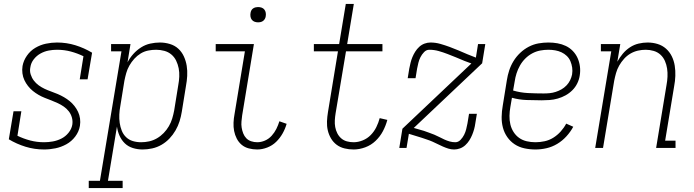

<svg xmlns="http://www.w3.org/2000/svg" viewBox="-20 -755 3540 980"><path d="M205 8Q156 8 110.5 -6Q65 -20 25 -44L49 -187H89L69 -62Q100 -47 134 -38Q168 -29 205 -29Q227 -29 249.5 -33Q272 -37 293 -47.5Q314 -58 329.5 -77Q345 -96 349 -118Q352 -137 347 -155Q342 -173 331 -187Q320 -201 305.5 -211Q291 -221 275 -228.5Q259 -236 242 -242.5Q225 -249 208.5 -255.5Q192 -262 176.5 -271Q161 -280 147.5 -291Q134 -302 123 -316Q112 -330 104.5 -346Q97 -362 94.5 -380.5Q92 -399 95 -418Q100 -446 117.5 -471Q135 -496 160.5 -511Q186 -526 214.5 -532Q243 -538 271 -538Q320 -538 365 -524Q410 -510 450 -486L427 -350H387L406 -468Q375 -483 341.5 -492Q308 -501 271 -501Q250 -501 228.5 -497Q207 -493 187 -482Q167 -471 152.5 -452.5Q138 -434 135 -412Q131 -393 136.5 -375.5Q142 -358 152.5 -344Q163 -330 177.5 -319.5Q192 -309 208 -301.5Q224 -294 241 -288Q258 -282 274.5 -275Q291 -268 306.5 -259Q322 -250 335.5 -239Q349 -228 360 -214Q371 -200 378.5 -184Q386 -168 388.5 -150Q391 -132 388 -113Q383 -83 364 -58Q345 -33 318.5 -18.5Q292 -4 263 2Q234 8 205 8Z M433 205V168H490L600 -493H547V-530H646L631 -437Q643 -460 660.5 -479.5Q678 -499 700 -513Q722 -527 747 -532.5Q772 -538 796 -538Q822 -538 847 -530.5Q872 -523 890 -506.5Q908 -490 918.5 -467Q929 -444 933 -419Q937 -394 935.5 -367.5Q934 -341 929 -315L908 -185Q904 -160 896.5 -136Q889 -112 876 -89.5Q863 -67 845 -48Q827 -29 804.5 -16Q782 -3 757 2.5Q732 8 708 8Q682 8 658 0.5Q634 -7 617 -23.5Q600 -40 590 -62.5Q580 -85 577 -109L531 168H606V205ZM700 -29Q721 -29 741.5 -33.5Q762 -38 781 -49Q800 -60 815.5 -76Q831 -92 842 -111Q853 -130 859 -150Q865 -170 869 -191L890 -321Q894 -342 895 -364Q896 -386 892 -406.5Q888 -427 879 -445.5Q870 -464 854.5 -477Q839 -490 818.5 -495.5Q798 -501 777 -501Q757 -501 736.5 -497Q716 -493 698 -482Q680 -471 665.5 -455Q651 -439 640.5 -420.5Q630 -402 624.5 -382.5Q619 -363 615 -343L594 -213Q590 -192 589 -170Q588 -148 591 -127.5Q594 -107 601.5 -88Q609 -69 623.5 -55Q638 -41 658 -35Q678 -29 700 -29Z M1293 8Q1271 8 1250 2.5Q1229 -3 1213.5 -16Q1198 -29 1188.5 -47.5Q1179 -66 1175 -86.5Q1171 -107 1172 -129Q1173 -151 1177 -172L1230 -493H1081V-530H1276L1216 -166Q1214 -151 1212.5 -135Q1211 -119 1213.5 -103.5Q1216 -88 1221.5 -74Q1227 -60 1237 -49.5Q1247 -39 1262 -34Q1277 -29 1293 -29Q1313 -29 1332.5 -37.5Q1352 -46 1366.5 -62Q1381 -78 1390.5 -97Q1400 -116 1406 -136L1443 -123Q1436 -98 1422.5 -74Q1409 -50 1389.5 -31Q1370 -12 1344 -2Q1318 8 1293 8ZM1297 -641Q1288 -641 1279.5 -644Q1271 -647 1265.5 -654Q1260 -661 1258.5 -670.5Q1257 -680 1259 -690Q1260 -696 1263 -702Q1266 -708 1272 -712Q1278 -716 1284.5 -717.5Q1291 -719 1297 -719Q1307 -719 1315.5 -716Q1324 -713 1329.5 -706Q1335 -699 1336.5 -689.5Q1338 -680 1336 -670Q1335 -664 1331.5 -658Q1328 -652 1322.5 -648Q1317 -644 1310.5 -642.5Q1304 -641 1297 -641Z M1785 8Q1761 8 1738.5 2.5Q1716 -3 1698.5 -16Q1681 -29 1669.5 -48.5Q1658 -68 1653 -90Q1648 -112 1649 -135.5Q1650 -159 1654 -183L1705 -493H1582V-530H1711L1745 -735H1786L1752 -530H1932V-493H1746L1693 -177Q1690 -159 1689 -141Q1688 -123 1691 -106.5Q1694 -90 1701.5 -75Q1709 -60 1721.5 -49Q1734 -38 1750.5 -33.5Q1767 -29 1785 -29Q1808 -29 1831.5 -38.5Q1855 -48 1872.5 -66Q1890 -84 1901 -106.5Q1912 -129 1918 -152L1957 -143Q1949 -113 1934.5 -85.5Q1920 -58 1897 -36Q1874 -14 1844 -3Q1814 8 1785 8Z M2298 8Q2283 8 2268.5 3.5Q2254 -1 2240.5 -7Q2227 -13 2214 -19.5Q2201 -26 2187.5 -32Q2174 -38 2160 -42.5Q2146 -47 2132 -52L2067 -72L2055 0H2018L2034 -98L2386 -431L2351 -444Q2330 -453 2308 -462Q2286 -471 2264 -479.5Q2242 -488 2219 -494.5Q2196 -501 2171 -501Q2156 -501 2144.5 -489Q2133 -477 2126 -463Q2119 -449 2115.5 -434.5Q2112 -420 2109 -405L2101 -356H2061L2069 -405Q2072 -420 2075.5 -434.5Q2079 -449 2085 -463.5Q2091 -478 2099.5 -491.5Q2108 -505 2120 -516Q2132 -527 2147 -532.5Q2162 -538 2177 -538Q2203 -538 2227.5 -531Q2252 -524 2275 -515.5Q2298 -507 2320.5 -497.5Q2343 -488 2366 -478L2409 -461L2420 -530H2457L2441 -432L2092 -102L2144 -87Q2157 -82 2170.5 -77.5Q2184 -73 2197 -67.5Q2210 -62 2222.5 -55.5Q2235 -49 2248 -43Q2261 -37 2275 -33Q2289 -29 2304 -29Q2319 -29 2330.5 -41Q2342 -53 2349 -67Q2356 -81 2359.5 -95.5Q2363 -110 2366 -125L2374 -174H2414L2406 -125Q2404 -110 2400 -95.5Q2396 -81 2390 -66.5Q2384 -52 2375.5 -38.5Q2367 -25 2355 -14Q2343 -3 2328 2.5Q2313 8 2298 8Z M2713 8Q2684 8 2656.5 2Q2629 -4 2607 -18.5Q2585 -33 2569.5 -55Q2554 -77 2547 -103.5Q2540 -130 2540.5 -158.5Q2541 -187 2546 -215L2567 -345Q2571 -371 2579 -395.5Q2587 -420 2601 -443Q2615 -466 2635 -485Q2655 -504 2679 -516.5Q2703 -529 2728.5 -533.5Q2754 -538 2779 -538Q2803 -538 2825.5 -534Q2848 -530 2868 -520.5Q2888 -511 2903.5 -495Q2919 -479 2928 -459Q2937 -439 2940 -416Q2943 -393 2939 -369Q2936 -349 2926.5 -329.5Q2917 -310 2901.5 -294.5Q2886 -279 2867 -268.5Q2848 -258 2827 -252Q2806 -246 2785.5 -244.5Q2765 -243 2745 -243Q2706 -243 2667.5 -244.5Q2629 -246 2593 -256L2585 -209Q2581 -187 2580.5 -164Q2580 -141 2585 -120Q2590 -99 2601.5 -81Q2613 -63 2630 -51Q2647 -39 2668.5 -34Q2690 -29 2713 -29Q2736 -29 2759.5 -34Q2783 -39 2804 -52Q2825 -65 2842 -84Q2859 -103 2870 -124L2906 -108Q2892 -82 2871 -59Q2850 -36 2824 -20.5Q2798 -5 2769.5 1.5Q2741 8 2713 8ZM2755 -278Q2771 -278 2786 -279.5Q2801 -281 2816.5 -286Q2832 -291 2846 -299Q2860 -307 2871.5 -319Q2883 -331 2890 -345.5Q2897 -360 2900 -375Q2903 -393 2900.5 -410Q2898 -427 2891.5 -442.5Q2885 -458 2873 -469.5Q2861 -481 2846 -488Q2831 -495 2814 -498Q2797 -501 2779 -501Q2758 -501 2737 -497Q2716 -493 2696.5 -482.5Q2677 -472 2661 -456Q2645 -440 2634 -420.5Q2623 -401 2616.5 -380.5Q2610 -360 2607 -339L2599 -293Q2636 -282 2675.5 -280Q2715 -278 2755 -278Z M3018 0 3100 -493H3047V-530H3146L3131 -440Q3143 -462 3159 -481Q3175 -500 3195.5 -513.5Q3216 -527 3239.5 -532.5Q3263 -538 3285 -538Q3312 -538 3336.5 -530.5Q3361 -523 3379.5 -506.5Q3398 -490 3409 -467.5Q3420 -445 3424 -419.5Q3428 -394 3427 -367.5Q3426 -341 3421 -315L3375 -37H3428V0H3329L3382 -321Q3386 -342 3387 -363.5Q3388 -385 3385 -405Q3382 -425 3374 -443.5Q3366 -462 3351.5 -475.5Q3337 -489 3317 -495Q3297 -501 3276 -501Q3256 -501 3236 -496.5Q3216 -492 3198 -481.5Q3180 -471 3165.5 -455Q3151 -439 3140.5 -420.5Q3130 -402 3124.5 -382.5Q3119 -363 3115 -343L3058 0Z"/></svg>

Font: Iosevka Slab Extralight
Style: Italic
Weight: 200
Italic angle: -9°
Monospace: yes
Designer: Belleve Invis
Foundry: Belleve Invis
Version: Version 11.1.1; ttfautohint (v1.8.3)